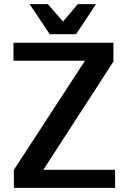

<svg xmlns="http://www.w3.org/2000/svg" viewBox="-20 -906 620 926"><path d="M535 -87V0H47V-87L390 -613H45V-700H527V-609L189 -87ZM123 -886H211L284 -802L355 -886H443L347 -741H220Z"/></svg>

Font: Krub SemiBold
Style: Regular
Weight: 600
Version: Version 1.000; ttfautohint (v1.6)